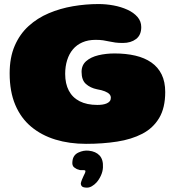

<svg xmlns="http://www.w3.org/2000/svg" viewBox="-20 -652 847 925"><path d="M394.5 41Q314.5 41 247.2 20.5Q180 0 130.2 -41.5Q80.5 -83 53.5 -147Q26.5 -211 26.5 -298.5Q26.5 -375 50.8 -431.2Q75 -487.5 117.5 -526.2Q160 -565 215 -588.2Q270 -611.5 331.5 -622Q393 -632.5 454.5 -632.5Q491 -632.5 527.2 -625.8Q563.5 -619 593.8 -605.2Q624 -591.5 642.2 -570.5Q660.5 -549.5 660.5 -521.5Q660.5 -483 635.5 -464Q610.5 -445 572 -445Q551.5 -445 536 -447Q520.5 -449 506.5 -452.2Q492.5 -455.5 476.8 -457.8Q461 -460 440.5 -460Q404.5 -460 377 -448Q349.5 -436 331.2 -414.2Q313 -392.5 303.5 -362.2Q294 -332 294 -296Q294 -249 311.5 -215.5Q329 -182 363.8 -164.2Q398.5 -146.5 449 -146.5Q462 -146.5 473.8 -148.2Q485.5 -150 494.5 -154Q503.5 -158 508.8 -164.5Q514 -171 514 -181Q514 -191 507 -198.5Q500 -206 485.2 -212Q470.5 -218 447 -222Q415.5 -228.5 394.2 -247.2Q373 -266 373 -306Q373 -338 395.2 -357.5Q417.5 -377 454 -385.8Q490.5 -394.5 532 -394.5Q587 -394.5 632 -384Q677 -373.5 709.2 -351Q741.5 -328.5 758.8 -293.2Q776 -258 776 -208.5Q776 -132.5 746.8 -83.5Q717.5 -34.5 665.5 -7.5Q613.5 19.5 544.2 30.2Q475 41 394.5 41ZM397.5 252Q379.5 251.5 374.2 245.2Q369 239 369.5 230.5Q371 223 374.8 213.5Q378.5 204 382.5 196Q387 188 389.5 181.5Q392 175 391.5 171.5Q391 169.5 388.8 168.5Q386.5 167.5 382 167.5Q376 167.5 370.5 167.8Q365 168 359.5 165.5Q348 163 337 154.2Q326 145.5 329 124.5Q332 95 357.5 83Q383 71 408 74Q441.5 77.5 459.8 97.2Q478 117 476 154.5Q475 174.5 466.2 193.8Q457.5 213 445 227Q435 238 422.5 245.2Q410 252.5 397.5 252Z"/></svg>

Font: Gluten ExtraBold
Style: Regular
Weight: 800
Designer: Tyler Finck
Foundry: Etcetera Type Company
Version: Version 1.300